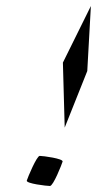

<svg xmlns="http://www.w3.org/2000/svg" viewBox="-20 -800 322 638"><path d="M69 -200C66 -190 135 -182 146 -182C157 -182 185 -253 188 -263C191 -273 123 -282 112 -282C102 -282 72 -210 69 -200ZM189 -592 195 -376 270 -564 282 -780Z"/></svg>

Font: bitstorm
Style: maxcnobl
Weight: 400
Version: Version 0.2